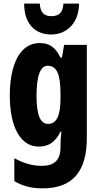

<svg xmlns="http://www.w3.org/2000/svg" viewBox="-20 -797 551 1057"><path d="M415 -777H329C327 -727 303 -708 263 -708C222 -708 202 -729 199 -777H113C113 -665 174 -607 262 -607C348 -607 415 -672 415 -777ZM198 -560C95 -560 34 -452 34 -271C34 -96 94 10 193 10C249 10 284 -15 313 -72H318C315 -49 313 -16 313 6V14C313 89 274 116 210 116C162 116 114 104 59 74V200C104 227 152 240 214 240C385 240 458 141 458 -38V-550H333L321 -480H313C283 -540 250 -560 198 -560ZM242 -435C292 -435 313 -390 313 -282V-254C313 -158 291 -115 244 -115C202 -115 181 -165 181 -269C181 -381 203 -435 242 -435Z"/></svg>

Font: Noto Sans Myanmar ExtraCondensed ExtraBold
Style: Regular
Weight: 800
Width: 2
Designer: Monotype Design Team
Foundry: Monotype Imaging Inc.
Version: Version 2.107